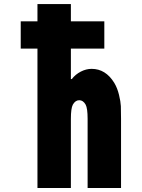

<svg xmlns="http://www.w3.org/2000/svg" viewBox="-20 -937 707 957"><path d="M436.8 -593.8Q506.5 -593.8 549.5 -524.1Q565.1 -498 573.2 -464.2Q581.4 -430.3 582.4 -407.9Q583.3 -385.4 583.3 -344.4V0H416.7V-344.4Q416.7 -397.1 406.9 -415.4Q394.5 -437.5 375 -437.5Q355.5 -437.5 343.1 -415.4Q333.3 -397.1 333.3 -344.4V0H166.7V-694.7H83.3V-830.7H166.7V-916.7H333.3V-830.7H500V-694.7H333.3V-543H337.9Q356.1 -566.4 382.8 -580.1Q409.5 -593.8 436.8 -593.8Z"/></svg>

Font: Monoid
Style: Bold
Weight: 700
Width: 4
Designer: Andreas Larsen (@larsenwork)
Version: Version 0.61